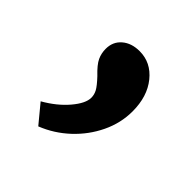

<svg xmlns="http://www.w3.org/2000/svg" viewBox="-94 -196 455 455"><g transform="rotate(45 133.5 31.0)"><path d="M88 179 50 133Q85 113 107 87Q129 61 129 42Q129 32 124 22.5Q119 13 103 -4Q83 -23 77 -36Q71 -49 71 -64Q71 -88 88 -102.5Q105 -117 132 -117Q170 -117 195.5 -85.5Q221 -54 221 -4Q221 35 203.5 71.5Q186 108 156 136Q126 164 88 179Z"/></g></svg>

Font: Lexend
Style: Regular
Weight: 400
Designer: Bonnie Shaver-Troup, Thomas Jockin
Foundry: Lexend
Version: Version 1.007; ttfautohint (v1.8.3)